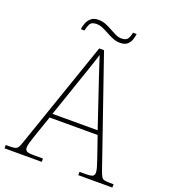

<svg xmlns="http://www.w3.org/2000/svg" viewBox="-158 -976 957 1086"><g transform="rotate(20 320.5 -432.5)"><path d="M-4 0V-20H18Q41 -20 52 -23Q63 -26 69.5 -36Q76 -46 83 -68L306 -714H335L558 -68Q566 -46 572 -36Q578 -26 589 -23Q600 -20 623 -20H645V0H440V-20H474Q512 -20 520.5 -27Q529 -34 529 -48Q529 -60 523 -80Q517 -100 510.5 -119Q504 -138 501 -147L465 -251H176L140 -147Q137 -138 130.5 -119Q124 -100 118 -80Q112 -60 112 -48Q112 -34 121 -27Q130 -20 167 -20H220V0ZM184 -276H456L379 -505Q370 -532 359 -564.5Q348 -597 338 -628Q328 -659 321 -680Q317 -665 306.5 -634Q296 -603 285 -570.5Q274 -538 266 -515ZM405 -784Q382 -784 361.5 -792.5Q341 -801 322 -811.5Q303 -822 284 -830.5Q265 -839 245 -839Q215 -839 205.5 -820Q196 -801 193 -781H171Q173 -799 180.5 -818.5Q188 -838 204 -851.5Q220 -865 247 -865Q272 -865 292.5 -856.5Q313 -848 331.5 -837.5Q350 -827 368 -818.5Q386 -810 405 -810Q433 -810 442.5 -826.5Q452 -843 455 -863H477Q475 -844 468 -825.5Q461 -807 446.5 -795.5Q432 -784 405 -784Z"/></g></svg>

Font: Noto Serif Armenian Thin
Style: Regular
Weight: 250
Version: Version 2.007